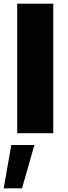

<svg xmlns="http://www.w3.org/2000/svg" viewBox="-35 -720 366 1038"><path d="M253 -700H58V0H253ZM151 64H26L-15 298H84Z"/></svg>

Font: Geom Black
Style: Bold
Weight: 900
Version: Version 1.102